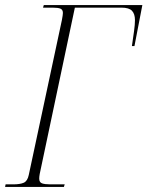

<svg xmlns="http://www.w3.org/2000/svg" viewBox="-37 -734 579 754"><path d="M-17 0 -15 -10H15Q42 -10 56.5 -16.5Q71 -23 76 -47L206 -655Q210 -676 210 -683Q210 -696 200.5 -700Q191 -704 169 -704H132L135 -714H522L491 -553H481Q486 -587 489.5 -612.5Q493 -638 493 -655Q493 -679 481.5 -691.5Q470 -704 440 -704H257L119 -51Q118 -45 117.5 -41Q117 -37 117 -33Q117 -18 128 -14Q139 -10 161 -10H217L214 0Z"/></svg>

Font: Noto Serif Display Condensed ExtraLight
Style: Italic
Weight: 200
Width: 3
Italic angle: -12°
Designer: Monotype Design Team
Foundry: Monotype Imaging Inc.
Version: Version 2.009